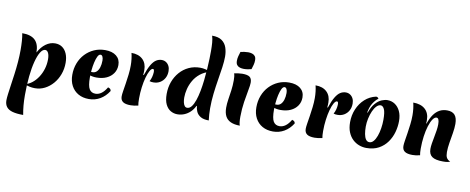

<svg xmlns="http://www.w3.org/2000/svg" viewBox="-95 -1427 5449 2226"><g transform="rotate(10 2629.5 -314.0)"><path d="M275 -411Q311 -479 362 -516Q413 -553 471 -553Q520 -553 555 -528.5Q590 -504 609.5 -458.5Q629 -413 629 -351Q629 -279 605.5 -215.5Q582 -152 540 -103.5Q498 -55 444 -27.5Q390 0 328 0Q264 0 207 -26Q252 -37 290.5 -67.5Q329 -98 358.5 -143Q388 -188 404.5 -242.5Q421 -297 421 -355Q421 -403 407.5 -430.5Q394 -458 371 -458Q341 -458 315 -416Q289 -374 269.5 -299Q250 -224 239.5 -123Q229 -22 229 97Q229 165 234 220Q239 275 249 329Q171 329 122.5 315.5Q74 302 51 272Q28 242 28 195Q28 168 34 120.5Q40 73 49 11.5Q58 -50 67.5 -120.5Q77 -191 83 -265Q89 -339 89 -409Q89 -464 85.5 -513.5Q82 -563 74 -603Q177 -603 226 -556Q275 -509 275 -411Z M966 15Q894 15 841 -15Q788 -45 758.5 -100Q729 -155 729 -229Q729 -303 753.5 -366.5Q778 -430 822.5 -477Q867 -524 926.5 -550.5Q986 -577 1056 -577Q1140 -577 1188 -538.5Q1236 -500 1236 -432Q1236 -377 1207.5 -335Q1179 -293 1128.5 -269.5Q1078 -246 1010 -246Q987 -246 966.5 -249.5Q946 -253 926 -260L929 -299H955Q983 -299 1003 -318Q1023 -337 1034 -371.5Q1045 -406 1045 -452Q1045 -480 1036 -497.5Q1027 -515 1012 -515Q993 -515 978.5 -486Q964 -457 954 -412.5Q944 -368 939.5 -320.5Q935 -273 935 -236Q935 -135 958.5 -97Q982 -59 1030 -59Q1106 -59 1163 -157Q1199 -148 1199 -120Q1158 -55 1098 -20Q1038 15 966 15Z M1546 -369Q1573 -450 1600.5 -495.5Q1628 -541 1658 -559.5Q1688 -578 1722 -578Q1751 -578 1773.5 -563Q1796 -548 1808.5 -522.5Q1821 -497 1821 -463Q1821 -417 1801.5 -381.5Q1782 -346 1748 -325.5Q1714 -305 1670 -305Q1656 -305 1644.5 -306.5Q1633 -308 1624 -312Q1638 -336 1645.5 -365Q1653 -394 1654 -419Q1655 -439 1651 -448.5Q1647 -458 1639 -458Q1621 -458 1603 -426.5Q1585 -395 1570.5 -342.5Q1556 -290 1547.5 -225Q1539 -160 1539 -92Q1539 -64 1540.5 -43.5Q1542 -23 1545 -10Q1520 -4 1498 -1Q1476 2 1454 2Q1393 2 1364.5 -18.5Q1336 -39 1336 -82Q1336 -105 1342.5 -145.5Q1349 -186 1357 -237Q1365 -288 1371.5 -343.5Q1378 -399 1378 -451Q1378 -490 1373.5 -528Q1369 -566 1361 -598Q1446 -598 1494 -552.5Q1542 -507 1542 -427Q1542 -416 1541.5 -401Q1541 -386 1539 -370Z M2210 -124Q2189 -80 2157.5 -50Q2126 -20 2087.5 -4.5Q2049 11 2007 11Q1965 11 1928 -10Q1891 -31 1868 -77.5Q1845 -124 1845 -200Q1845 -277 1869.5 -343.5Q1894 -410 1938.5 -460.5Q1983 -511 2043.5 -539Q2104 -567 2176 -567Q2206 -567 2238 -559.5Q2270 -552 2295 -540Q2229 -522 2182.5 -484.5Q2136 -447 2107.5 -397.5Q2079 -348 2066 -295.5Q2053 -243 2053 -196Q2053 -165 2058.5 -139.5Q2064 -114 2075.5 -98.5Q2087 -83 2106 -83Q2135 -83 2157.5 -112Q2180 -141 2197 -190.5Q2214 -240 2226 -302.5Q2238 -365 2245.5 -432.5Q2253 -500 2257.5 -565.5Q2262 -631 2263.5 -686.5Q2265 -742 2265 -779Q2265 -832 2261.5 -876.5Q2258 -921 2247 -957Q2322 -957 2363 -927.5Q2404 -898 2420.5 -849Q2437 -800 2437 -743Q2437 -688 2427 -617Q2417 -546 2403.5 -464.5Q2390 -383 2380 -296.5Q2370 -210 2370 -124Q2370 -51 2379 18Q2316 18 2281 -3.5Q2246 -25 2231.5 -57.5Q2217 -90 2215 -123Z M2732 -88Q2732 -51 2735 -25Q2738 1 2744 15Q2679 15 2636 -4.5Q2593 -24 2572.5 -63.5Q2552 -103 2552 -164Q2552 -210 2560 -261.5Q2568 -313 2576 -370.5Q2584 -428 2584 -491Q2584 -512 2582 -533Q2580 -554 2574 -571Q2597 -576 2623.5 -579.5Q2650 -583 2669 -583Q2732 -583 2757 -563.5Q2782 -544 2782 -497Q2782 -468 2770 -407Q2758 -346 2745.5 -264Q2733 -182 2732 -88ZM2764 -654Q2744 -648 2720.5 -644.5Q2697 -641 2674 -641Q2651 -641 2629 -647.5Q2607 -654 2593.5 -671Q2580 -688 2580 -720Q2580 -748 2587 -774Q2594 -800 2603 -828Q2623 -833 2647 -836.5Q2671 -840 2693 -840Q2717 -840 2738.5 -833.5Q2760 -827 2773.5 -810.5Q2787 -794 2787 -762Q2787 -734 2780 -708Q2773 -682 2764 -654Z M3133 15Q3061 15 3008 -15Q2955 -45 2925.5 -100Q2896 -155 2896 -229Q2896 -303 2920.5 -366.5Q2945 -430 2989.5 -477Q3034 -524 3093.5 -550.5Q3153 -577 3223 -577Q3307 -577 3355 -538.5Q3403 -500 3403 -432Q3403 -377 3374.5 -335Q3346 -293 3295.5 -269.5Q3245 -246 3177 -246Q3154 -246 3133.5 -249.5Q3113 -253 3093 -260L3096 -299H3122Q3150 -299 3170 -318Q3190 -337 3201 -371.5Q3212 -406 3212 -452Q3212 -480 3203 -497.5Q3194 -515 3179 -515Q3160 -515 3145.5 -486Q3131 -457 3121 -412.5Q3111 -368 3106.5 -320.5Q3102 -273 3102 -236Q3102 -135 3125.5 -97Q3149 -59 3197 -59Q3273 -59 3330 -157Q3366 -148 3366 -120Q3325 -55 3265 -20Q3205 15 3133 15Z M3713 -369Q3740 -450 3767.5 -495.5Q3795 -541 3825 -559.5Q3855 -578 3889 -578Q3918 -578 3940.5 -563Q3963 -548 3975.5 -522.5Q3988 -497 3988 -463Q3988 -417 3968.5 -381.5Q3949 -346 3915 -325.5Q3881 -305 3837 -305Q3823 -305 3811.5 -306.5Q3800 -308 3791 -312Q3805 -336 3812.5 -365Q3820 -394 3821 -419Q3822 -439 3818 -448.5Q3814 -458 3806 -458Q3788 -458 3770 -426.5Q3752 -395 3737.5 -342.5Q3723 -290 3714.5 -225Q3706 -160 3706 -92Q3706 -64 3707.5 -43.5Q3709 -23 3712 -10Q3687 -4 3665 -1Q3643 2 3621 2Q3560 2 3531.5 -18.5Q3503 -39 3503 -82Q3503 -105 3509.5 -145.5Q3516 -186 3524 -237Q3532 -288 3538.5 -343.5Q3545 -399 3545 -451Q3545 -490 3540.5 -528Q3536 -566 3528 -598Q3613 -598 3661 -552.5Q3709 -507 3709 -427Q3709 -416 3708.5 -401Q3708 -386 3706 -370Z M4232 15Q4189 15 4147 -0.5Q4105 -16 4071 -48Q4037 -80 4016.5 -129.5Q3996 -179 3996 -247Q3996 -330 4026.5 -402Q4057 -474 4112 -524Q4167 -574 4242 -591Q4253 -591 4262 -585Q4271 -579 4272 -571Q4241 -549 4212.5 -505Q4184 -461 4172 -392L4178 -391Q4203 -463 4238.5 -503Q4274 -543 4311.5 -558.5Q4349 -574 4379 -574Q4429 -574 4468 -548Q4507 -522 4530 -473.5Q4553 -425 4553 -357Q4553 -293 4535 -227.5Q4517 -162 4478 -107Q4439 -52 4378.5 -18.5Q4318 15 4232 15ZM4256 -57Q4283 -57 4304.5 -82Q4326 -107 4341 -148.5Q4356 -190 4364 -240.5Q4372 -291 4372 -341Q4372 -430 4355 -465.5Q4338 -501 4312 -501Q4287 -501 4263.5 -476.5Q4240 -452 4222.5 -412Q4205 -372 4194.5 -323.5Q4184 -275 4184 -228Q4184 -181 4191 -142Q4198 -103 4214 -80Q4230 -57 4256 -57Z M4872 -385Q4894 -450 4924 -492.5Q4954 -535 4993 -556Q5032 -577 5081 -577Q5143 -577 5172.5 -543Q5202 -509 5202 -438Q5202 -390 5192 -330Q5182 -270 5172 -210.5Q5162 -151 5162 -101Q5162 -58 5174 -35.5Q5186 -13 5219 4Q5203 8 5186.5 11.5Q5170 15 5135 15Q5046 15 5006.5 -13Q4967 -41 4967 -104Q4967 -133 4973 -170Q4979 -207 4987 -247.5Q4995 -288 5001 -327.5Q5007 -367 5007 -400Q5007 -473 4975 -473Q4952 -473 4930.5 -441.5Q4909 -410 4892 -355.5Q4875 -301 4865.5 -232Q4856 -163 4856 -88Q4856 -63 4857.5 -43Q4859 -23 4862 -10Q4835 -3 4813.5 -0.5Q4792 2 4773 2Q4711 2 4682 -18.5Q4653 -39 4653 -83Q4653 -106 4659.5 -146.5Q4666 -187 4674 -238Q4682 -289 4688.5 -344Q4695 -399 4695 -451Q4695 -490 4690.5 -528Q4686 -566 4678 -598Q4769 -598 4819 -552.5Q4869 -507 4869 -425Q4869 -416 4869 -408Q4869 -400 4867 -386Z"/></g></svg>

Font: Merienda Black
Style: Regular
Weight: 900
Designer: Eduardo Rodriguez Tunni
Foundry: Eduardo Rodriguez Tunni
Version: Version 2.001